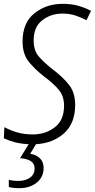

<svg xmlns="http://www.w3.org/2000/svg" viewBox="-24 -744 496 1004"><path d="M77 240Q132 240 168 211Q204 182 204 135Q204 102 184.5 83.5Q165 65 134 60L164 10Q253 5 311 -47Q369 -99 369 -195Q369 -260 336.5 -301Q304 -342 252 -381Q205 -418 178.5 -449Q152 -480 152 -532Q152 -604 197.5 -638.5Q243 -673 302 -673Q339 -673 370 -663Q401 -653 428 -638L452 -687Q423 -703 386.5 -713.5Q350 -724 304 -724Q218 -724 156 -674.5Q94 -625 94 -527Q94 -462 125.5 -422.5Q157 -383 203 -347Q259 -305 285 -272.5Q311 -240 311 -191Q311 -115 262 -78Q213 -41 148 -41Q102 -41 65 -52Q28 -63 -1 -79L-4 -21Q21 -9 52.5 -0.5Q84 8 126 10L81 83Q157 89 157 136Q157 168 133 185Q109 202 73 202Q42 202 22 196V234Q46 240 77 240Z"/></svg>

Font: Noto Sans UI SemiCondensed Light
Style: Italic
Weight: 300
Width: 4
Designer: Monotype Design Team
Foundry: Monotype Imaging Inc.
Version: 1.001